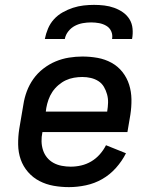

<svg xmlns="http://www.w3.org/2000/svg" viewBox="-20 -760 640 788"><path d="M263 8Q231 8 200 2.5Q169 -3 142 -17Q115 -31 95 -54Q75 -77 65 -105.5Q55 -134 54.5 -166.5Q54 -199 59 -231L76 -331Q80 -358 90 -385Q100 -412 117 -436Q134 -460 158 -478.5Q182 -497 208.5 -508Q235 -519 263 -523.5Q291 -528 318 -528Q350 -528 380.5 -522.5Q411 -517 437.5 -502.5Q464 -488 482.5 -464.5Q501 -441 510 -412.5Q519 -384 519.5 -352.5Q520 -321 515 -289L503 -218H154V-217Q150 -198 150.5 -179.5Q151 -161 156.5 -144Q162 -127 173 -113.5Q184 -100 199.5 -91.5Q215 -83 233.5 -79.5Q252 -76 270 -76Q292 -76 313.5 -81Q335 -86 354.5 -97.5Q374 -109 389.5 -126.5Q405 -144 415 -164L497 -131Q481 -99 456 -71Q431 -43 399.5 -25Q368 -7 332.5 0.5Q297 8 263 8ZM168 -302H420V-303Q423 -321 423.5 -338.5Q424 -356 419.5 -372.5Q415 -389 406.5 -403.5Q398 -418 384 -427Q370 -436 353 -440Q336 -444 318 -444Q301 -444 283.5 -441Q266 -438 250 -430.5Q234 -423 219.5 -410.5Q205 -398 195 -383Q185 -368 179 -351Q173 -334 170 -317ZM164 -600Q168 -621 177 -642.5Q186 -664 201.5 -681Q217 -698 237.5 -709.5Q258 -721 279.5 -728Q301 -735 323 -737.5Q345 -740 366 -740Q387 -740 408 -737.5Q429 -735 448.5 -728Q468 -721 484.5 -709.5Q501 -698 511.5 -681Q522 -664 524 -642.5Q526 -621 522 -600H440Q443 -617 436.5 -631.5Q430 -646 416.5 -654Q403 -662 387 -665Q371 -668 354 -668Q337 -668 320 -665Q303 -662 287.5 -654Q272 -646 260.5 -631.5Q249 -617 246 -600Z"/></svg>

Font: Iosevka Aile Medium
Style: Italic
Weight: 500
Italic angle: -9°
Designer: Belleve Invis
Foundry: Belleve Invis
Version: Version 31.1.0; ttfautohint (v1.8.4)